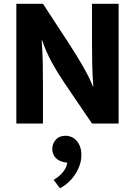

<svg xmlns="http://www.w3.org/2000/svg" viewBox="-20 -650 710 1010"><path d="M317 203Q289 198 272 179.5Q255 161 255 133Q255 106 273.5 85Q292 64 326 64Q339 64 353.5 69.5Q368 75 380 87Q392 99 400 118.5Q408 138 408 166Q408 195 398 222Q388 249 372.5 271.5Q357 294 336.5 312Q316 330 295 340L262 296Q288 282 308.5 258.5Q329 235 334 206ZM66 -630H206L344 -419Q381 -362 415.5 -302.5Q450 -243 469 -195H471Q466 -255 465 -315.5Q464 -376 464 -436V-630H604V0H464L318 -215Q282 -268 252 -323Q222 -378 201 -439H199Q204 -376 205 -318Q206 -260 206 -200V0H66Z"/></svg>

Font: Mukta Malar ExtraBold
Style: Regular
Weight: 800
Designer: Aadarsh Rajan, Girish Dalvi, Yashodeep Gholap
Foundry: Ek Type
Version: Version 2.538;PS 1.000;hotconv 16.6.51;makeotf.lib2.5.65220;